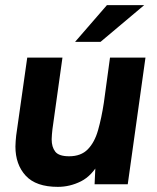

<svg xmlns="http://www.w3.org/2000/svg" viewBox="-20 -717 610 747"><path d="M205 10Q120 10 80 -33.5Q40 -77 40 -147Q40 -158 41 -168.5Q42 -179 43 -190L86 -493H223L184 -214Q183 -203 182 -193.5Q181 -184 181 -175Q181 -145 195 -127Q209 -109 249 -109Q295 -109 321.5 -136Q348 -163 361.5 -210.5Q375 -258 384 -317L408 -493H546L477 0H348L353 -107L369 -90Q338 -33 295 -11.5Q252 10 205 10ZM272 -554 396 -697H541L371 -554Z"/></svg>

Font: Hanken Grotesk ExtraBold
Style: Italic
Weight: 800
Italic angle: -8°
Designer: Alfredo Marco Pradil
Foundry: Hanken Design Co.
Version: Version 3.013